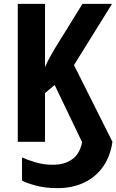

<svg xmlns="http://www.w3.org/2000/svg" viewBox="-20 -734 602 994"><path d="M277 240Q214 240 164.5 226.5Q115 213 94 201V81Q122 94 164.5 106.5Q207 119 253 119Q315 119 354.5 90Q394 61 405 2L263 -294L213 -252V0H72V-714H213V-386Q222 -408 234.5 -431Q247 -454 261 -478L407 -714H560L363 -397L562 0Q552 72 515.5 126Q479 180 418 210Q357 240 277 240Z"/></svg>

Font: Noto Sans Condensed
Style: Bold
Weight: 700
Width: 3
Designer: Monotype Design Team
Foundry: Monotype Imaging Inc.
Version: Version 2.013; ttfautohint (v1.8.4.7-5d5b)